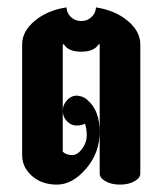

<svg xmlns="http://www.w3.org/2000/svg" viewBox="-20 -500 440 520"><path d="M160 -480Q161 -464 172.5 -453.5Q184 -443 200 -443Q216 -443 227.5 -453.5Q239 -464 240 -480Q292 -472 326 -443.5Q360 -415 360 -380V-30Q360 -18 344 -9Q328 0 305 0Q282 0 266 -9Q250 -18 250 -30V-380H247Q235 -360 200 -360Q165 -360 153 -380H150V-89Q160 -80 175 -80Q190 -80 202.5 -97Q215 -114 215 -133Q215 -152 210 -165Q201 -160 187 -160Q173 -160 161.5 -171.5Q150 -183 150 -200Q150 -217 163 -230Q176 -243 192.5 -240.5Q209 -238 218 -228Q250 -200 250 -143Q250 -86 213 -43Q176 0 134.5 0Q93 0 66.5 -23.5Q40 -47 40 -80V-380Q40 -415 74 -443.5Q108 -472 160 -480Z"/></svg>

Font: SOV_ThonBuri
Style: Book
Weight: 400
Version: Version 1.00